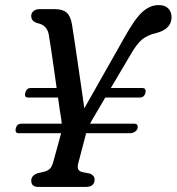

<svg xmlns="http://www.w3.org/2000/svg" viewBox="-20 -736 696 756"><path d="M42 -230.5Q47 -249 64 -249H223Q222.5 -257 221 -268Q218.5 -282 215.2 -304Q212 -326 208.5 -352H91Q74.5 -352 79.5 -370.5Q84.5 -389.5 101 -389.5H203Q197.5 -429.5 191.5 -471Q185.5 -512.5 180.5 -546.8Q175.5 -581 172 -600Q165 -637 129 -644.5Q103 -651.5 103 -672.5Q102.5 -684 111.5 -692Q120.5 -700 135.5 -700H196.5Q227 -700 242.5 -686.2Q258 -672.5 263.5 -639.5Q267 -617 273 -577.5Q279 -538 286 -490.2Q293 -442.5 299.8 -395Q306.5 -347.5 312 -309.5L468.5 -586Q510 -661 540.2 -688.5Q570.5 -716 604.5 -716Q630 -716 642.8 -702.5Q655.5 -689 655.5 -668.5Q655.5 -621.5 595.5 -606Q562 -598.5 539.8 -580.8Q517.5 -563 491 -515.5L416.5 -389.5H539.5Q557 -389.5 552.5 -370Q548 -352 530 -352H394.5L342.5 -263.5Q338 -255 334.5 -249H508Q525.5 -249 521.5 -230.5Q519 -222 510.5 -216.8Q502 -211.5 493 -211.5H319Q318.5 -209.5 318 -207L288.5 -94.5Q284 -77.5 288 -69.5Q292 -61.5 304 -58.5L334 -52.5Q353 -44.5 352.5 -29Q352 0 318 0H130.5Q103 0 103 -25Q103.5 -45.5 128.5 -54L152.5 -59.5Q168.5 -63.5 176.8 -72Q185 -80.5 190 -99.5L218 -201.5Q219.5 -206.5 220.5 -211.5H54Q38 -211.5 42 -230.5Z"/></svg>

Font: Fraunces 144pt S100
Style: Italic
Weight: 400
Italic angle: -16°
Version: Version 1.000; ttfautohint (v1.8.3)